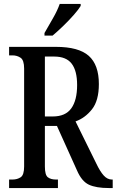

<svg xmlns="http://www.w3.org/2000/svg" viewBox="-20 -951 590 971"><path d="M26 0V-43H43Q67 -43 84.5 -54.5Q102 -66 102 -109V-604Q102 -647 84 -659Q66 -671 43 -671H26V-714H263Q378 -714 429 -668.5Q480 -623 480 -526Q480 -442 445 -398Q410 -354 362 -337L467 -124Q486 -84 504.5 -63.5Q523 -43 546 -43H550V0H531Q466 0 429.5 -17Q393 -34 369 -90L268 -314H207V-109Q207 -66 222 -54.5Q237 -43 263 -43H273V0ZM247 -362Q311 -362 340.5 -403Q370 -444 370 -521Q370 -593 342.5 -629Q315 -665 254 -665H207V-362ZM205 -784Q226 -821 248 -859Q270 -897 282 -931H388V-921Q378 -904 354 -876.5Q330 -849 300.5 -820.5Q271 -792 246 -771H205Z"/></svg>

Font: Noto Serif ExtraCondensed Medium
Style: Regular
Weight: 500
Width: 2
Designer: Monotype Design Team
Foundry: Monotype Imaging Inc.
Version: Version 2.015